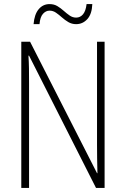

<svg xmlns="http://www.w3.org/2000/svg" viewBox="-20 -969 615 938"><path d="M491 -51H449L122 -697H119Q121 -667 121.5 -635.5Q122 -604 122 -563V-51H84V-765H127L454 -123H456Q455 -159 454.5 -197Q454 -235 454 -262V-765H491ZM144 -851Q148 -899 169 -924Q190 -949 222 -949Q244 -949 260.5 -939Q277 -929 291.5 -916Q306 -903 320.5 -893Q335 -883 352 -883Q372 -883 385.5 -899Q399 -915 403 -949H431Q429 -900 406.5 -875.5Q384 -851 352 -851Q331 -851 314 -861Q297 -871 282.5 -884Q268 -897 253.5 -907Q239 -917 222 -917Q204 -917 190 -901.5Q176 -886 173 -851Z"/></svg>

Font: Noto Sans Tamil UI Condensed ExtraLight
Style: Regular
Weight: 200
Width: 3
Designer: Jelle Bosma - Monotype Design Team
Foundry: Monotype Imaging Inc.
Version: Version 2.004; ttfautohint (v1.8.4.7-5d5b)